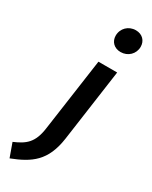

<svg xmlns="http://www.w3.org/2000/svg" viewBox="-343 -849 883 1119"><g transform="rotate(30 98.0 -289.5)"><path d="M196 -642C245 -642 283 -679 283 -727C283 -767 255 -797 211 -797C162 -797 124 -760 124 -711C124 -672 152 -642 196 -642ZM-54 218C69 170 148 117 171 -45L239 -529H113L44 -42C30 63 -13 94 -87 126Z"/></g></svg>

Font: Fira Sans Medium
Style: Italic
Weight: 500
Italic angle: -8°
Designer: bBox Type GmbH & Carrois Corporate GbR & Edenspiekermann AG
Foundry: bBox Type GmbH & Carrois Corporate GbR & Edenspiekermann AG
Version: Version 4.301;PS 004.301;hotconv 1.0.88;makeotf.lib2.5.64775